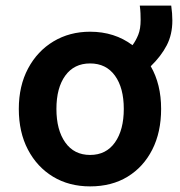

<svg xmlns="http://www.w3.org/2000/svg" viewBox="-20 -651 643 684"><path d="M301 13Q226 13 169 -21.5Q112 -56 79.5 -118Q47 -180 47 -263Q47 -345 80 -407Q113 -469 170.5 -503.5Q228 -538 301 -538Q388 -538 452 -490Q464 -506 472.5 -527Q481 -548 481 -580Q481 -591 480.5 -603.5Q480 -616 478 -631H590Q592 -617 593 -603.5Q594 -590 594 -578Q594 -528 574 -489.5Q554 -451 517 -415Q554 -351 554 -263Q554 -180 522.5 -118Q491 -56 434.5 -21.5Q378 13 301 13ZM301 -99Q358 -99 389.5 -143.5Q421 -188 421 -263Q421 -338 389.5 -381.5Q358 -425 301 -425Q244 -425 212.5 -381.5Q181 -338 181 -263Q181 -188 212.5 -143.5Q244 -99 301 -99Z"/></svg>

Font: Ubuntu Sans
Style: Bold
Weight: 700
Designer: Dalton Maag Ltd
Foundry: Dalton Maag Ltd
Version: Version 1.006; ttfautohint (v1.8.4.7-5d5b)